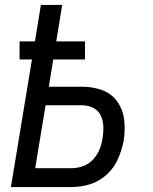

<svg xmlns="http://www.w3.org/2000/svg" viewBox="-20 -755 616 775"><path d="M24 0H270Q307 0 344 -11.5Q381 -23 411 -50.5Q441 -78 456.5 -114Q472 -150 479 -186Q486 -228 481.5 -269.5Q477 -311 454 -344Q431 -377 393 -391Q355 -405 312 -405H177L195 -515H323V-588H207L231 -735H145L121 -588H59V-515H109ZM269 -76H122L164 -330H312Q336 -330 356.5 -319.5Q377 -309 386.5 -289Q396 -269 397 -245.5Q398 -222 394 -198Q391 -175 382 -152.5Q373 -130 356 -111.5Q339 -93 315.5 -84.5Q292 -76 269 -76Z"/></svg>

Font: Iosevka Sparkle Oblique
Style: Regular
Weight: 400
Italic angle: -9°
Designer: Belleve Invis
Foundry: Belleve Invis
Version: Version 4.5.0; ttfautohint (v1.8.3)